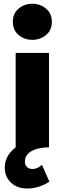

<svg xmlns="http://www.w3.org/2000/svg" viewBox="-20 -804 352 1048"><path d="M65.5 0V-515H247.5V0ZM156.5 -586.5Q113.5 -586.5 81.8 -612.8Q50 -639 50 -685Q50 -730.5 81.8 -757Q113.5 -783.5 156.5 -783.5Q199.5 -783.5 231.2 -757Q263 -730.5 263 -685Q263 -639 231.2 -612.8Q199.5 -586.5 156.5 -586.5ZM128 225Q74 225 40 193Q6 161 6 111.5Q6 65.5 35.2 29.5Q64.5 -6.5 116.2 -28.8Q168 -51 236.5 -55L247.5 0Q203.5 1 174.2 11Q145 21 130.5 38Q116 55 116 77.5Q116 96 127 107.2Q138 118.5 158 118.5Q171.5 118.5 185 112.2Q198.5 106 209 95.5L249.5 187.5Q223 205.5 191.8 215.2Q160.5 225 128 225Z"/></svg>

Font: Geologica ExtraBold
Style: Regular
Weight: 800
Designer: Sindre Bremnes, Frode Helland
Foundry: Monokrom Skriftforlag AS
Version: Version 1.010;gftools[0.9.28]